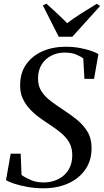

<svg xmlns="http://www.w3.org/2000/svg" viewBox="-20 -1004 560 1035"><path d="M212.5 11Q171 11 129.5 3.8Q88 -3.5 56.2 -14Q24.5 -24.5 12.5 -33.5L37.5 -175.5H91.5L96 -61Q114.5 -47 145.2 -33.8Q176 -20.5 215.5 -20.5Q244 -20.5 271 -29Q298 -37.5 319.8 -54.8Q341.5 -72 355 -99Q368.5 -126 369.5 -163Q370.5 -203.5 354.8 -232.8Q339 -262 311.5 -285.2Q284 -308.5 249 -331.5Q220.5 -350 192.2 -370.5Q164 -391 140.8 -416Q117.5 -441 103 -472Q88.5 -503 88.5 -541.5Q88 -609.5 120.5 -656.2Q153 -703 208.8 -727.5Q264.5 -752 333 -752Q375 -752 410 -745.5Q445 -739 470.8 -730Q496.5 -721 510.5 -712.5L487 -579H435L429 -688.5Q415 -700 390.8 -710.2Q366.5 -720.5 327 -720.5Q290 -720.5 257.8 -704.5Q225.5 -688.5 205.5 -657.8Q185.5 -627 185 -583Q184.5 -541.5 203.2 -512.2Q222 -483 253.2 -459.5Q284.5 -436 321 -412Q359 -387.5 393.8 -359.5Q428.5 -331.5 451 -295Q473.5 -258.5 473.5 -207.5Q474.5 -141.5 441.5 -92.5Q408.5 -43.5 349.8 -16.2Q291 11 212.5 11ZM296.5 -806 211 -975 230.5 -984Q259 -958.5 287 -932.5Q315 -906.5 342 -879Q376.5 -905.5 416.8 -930.8Q457 -956 501.5 -983.5L519.5 -971.5L370 -806Z"/></svg>

Font: Merriweather 120pt
Style: Italic
Weight: 400
Italic angle: -7.8°
Version: Version 2.101